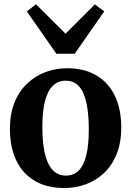

<svg xmlns="http://www.w3.org/2000/svg" viewBox="-20 -890 628 920"><path d="M27.5 -272Q27.5 -345 49.8 -399.5Q72 -454 110.8 -490.2Q149.5 -526.5 198.5 -544.8Q247.5 -563 301 -563Q385 -563 442.8 -528.2Q500.5 -493.5 530.8 -430Q561 -366.5 561 -279.5Q561 -205.5 538.5 -150.8Q516 -96 477.5 -60Q439 -24 389.8 -6.5Q340.5 11 287 11Q224.5 11 176.2 -8.8Q128 -28.5 94.8 -65.5Q61.5 -102.5 44.5 -154.8Q27.5 -207 27.5 -272ZM296 -48.5Q332 -48.5 356.2 -72Q380.5 -95.5 393 -144.2Q405.5 -193 405.5 -268.5Q405.5 -322.5 399.5 -366Q393.5 -409.5 380.8 -440.2Q368 -471 346.8 -487.2Q325.5 -503.5 295 -503.5Q259 -503.5 234 -479.8Q209 -456 196 -407.5Q183 -359 183 -283Q183 -228.5 189.2 -185.2Q195.5 -142 209 -111.5Q222.5 -81 244 -64.8Q265.5 -48.5 296 -48.5ZM250 -632.5 108.5 -835.5 152.5 -869.5 294 -728.5 434.5 -869 479.5 -835.5 338 -632.5Z"/></svg>

Font: Merriweather 36pt
Style: Bold
Weight: 700
Designer: Eben Sorkin
Foundry: Eben Sorkin
Version: Version 2.100